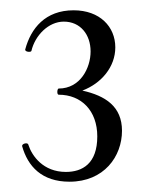

<svg xmlns="http://www.w3.org/2000/svg" viewBox="-20 -749 291 373"><path d="M23 -465C34 -426 61 -396 115 -396C182 -396 217 -445 217 -495C217 -542 185 -563 140 -573C177 -587 204 -619 204 -657C204 -697 174 -729 123 -729C68 -729 40 -694 29 -653C28 -648 40 -647 41 -650C48 -680 74 -707 104 -707C136 -707 156 -682 156 -649C156 -617 136 -577 94 -577C91 -577 90 -565 94 -565C138 -565 169 -534 169 -484C169 -431 140 -415 108 -415C64 -415 42 -446 35 -468C34 -473 22 -470 23 -465Z"/></svg>

Font: Cormorant Garamond
Style: Regular
Weight: 400
Designer: Christian Thalmann (Catharsis Fonts)
Foundry: Catharsis Fonts
Version: Version 4.002;Glyphs 3.4 (3410)